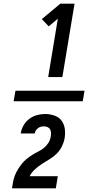

<svg xmlns="http://www.w3.org/2000/svg" viewBox="-20 -868 540 1056"><path d="M55 -311 65 -369H445L435 -311ZM245 -444 298 -765 248 -723 210 -763 312 -848H390L323 -444ZM46 168V167Q49 150 52 132.5Q55 115 61.5 98Q68 81 78 64.5Q88 48 99.5 33.5Q111 19 125.5 7Q140 -5 156.5 -15.5Q173 -26 189.5 -34Q206 -42 221 -54Q236 -66 246 -82Q256 -98 259 -116V-117Q261 -127 260.5 -137.5Q260 -148 255.5 -156.5Q251 -165 241.5 -169Q232 -173 222 -173Q213 -173 205 -171Q197 -169 189.5 -163.5Q182 -158 177 -150Q172 -142 171 -134H94Q97 -156 109 -177.5Q121 -199 140 -213.5Q159 -228 182 -234.5Q205 -241 227 -241Q254 -241 279 -232.5Q304 -224 318.5 -204.5Q333 -185 336.5 -159Q340 -133 335 -106Q331 -84 320 -62Q309 -40 292 -23Q275 -6 253.5 7Q232 20 211.5 33Q191 46 172.5 63Q154 80 143 101H298L287 168Z"/></svg>

Font: Iosevka Term Curly SmBd Obl
Style: Regular
Weight: 600
Italic angle: -9°
Designer: Belleve Invis
Foundry: Belleve Invis
Version: Version 32.3.0